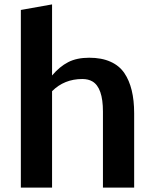

<svg xmlns="http://www.w3.org/2000/svg" viewBox="-20 -857 699 877"><path d="M356 -496.1Q273.4 -496.1 217.8 -440.4V0H75.2V-811.5L217.8 -836.9V-512.2Q252 -552.7 291.3 -573Q330.6 -593.3 387.5 -593.3Q444.3 -593.3 484.4 -575.2Q524.4 -557.6 547.9 -523.4Q592.8 -457.5 592.8 -339.8V0H450.2V-347.2Q450.2 -456.5 402.3 -484.9Q383.3 -496.1 356 -496.1Z"/></svg>

Font: Dhyana
Style: Bold
Weight: 700
Foundry: Vernon Adams
Version: Version 1.002; ttfautohint (v0.8.51-6076)